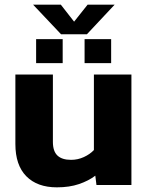

<svg xmlns="http://www.w3.org/2000/svg" viewBox="-20 -794 635 824"><path d="M242 -647 122 -774H241L298 -701L356 -774H472L353 -647ZM135 -523V-626H249V-523ZM343 -523V-626H457V-523ZM224 10Q140 10 93 -37.5Q46 -85 46 -176V-474H207V-185Q207 -145 226.5 -126.5Q246 -108 285 -108Q314 -108 340 -120Q366 -132 383 -150V-474H544V0H394L389 -40Q360 -18 319 -4Q278 10 224 10Z"/></svg>

Font: Kanit SemiBold
Style: Regular
Weight: 600
Designer: Katatrad Team
Foundry: CadsonDemak
Version: Version 2.000; ttfautohint (v1.8.3)